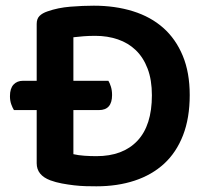

<svg xmlns="http://www.w3.org/2000/svg" viewBox="-20 -641 731 675"><path d="M647 -307Q647 -226 623.5 -165.5Q600 -105 557 -65.5Q514 -26 453.5 -6Q393 14 319 14Q302 14 282 13.5Q262 13 240.5 10.5Q219 8 197.5 4Q176 0 157 -7Q109 -25 109 -67V-254H29Q24 -262 19.5 -274.5Q15 -287 15 -303Q15 -330 27.5 -343.5Q40 -357 61 -357H109V-557Q109 -575 119 -585Q129 -595 147 -601Q184 -614 227.5 -617.5Q271 -621 310 -621Q385 -621 447.5 -601.5Q510 -582 554 -543Q598 -504 622.5 -445Q647 -386 647 -307ZM514 -306Q514 -360 499 -399.5Q484 -439 457.5 -464.5Q431 -490 394.5 -502.5Q358 -515 315 -515Q292 -515 273.5 -513.5Q255 -512 238 -510V-357H361Q366 -349 370 -336Q374 -323 374 -307Q374 -254 328 -254H238V-99Q255 -95 276.5 -93.5Q298 -92 319 -92Q412 -92 463 -146Q514 -200 514 -306Z"/></svg>

Font: Baloo Bhai 2 SemiBold
Style: Regular
Weight: 600
Designer: Supriya Tembe, Noopur Datye and Ek Type
Foundry: Ek Type
Version: Version 1.640;PS 1.000;hotconv 16.6.51;makeotf.lib2.5.65220;